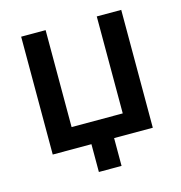

<svg xmlns="http://www.w3.org/2000/svg" viewBox="-99 -620 788 834"><g transform="rotate(-15 295.0 -202.5)"><path d="M244 125V0H70V-530H180V-94H410V-530H520V0H346V125Z"/></g></svg>

Font: Golos Text Medium
Style: Regular
Weight: 500
Designer: A.Korolkova, Vitaly Kuzmin
Foundry: ParaType Ltd
Version: Version 2.004